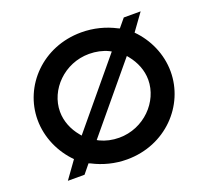

<svg xmlns="http://www.w3.org/2000/svg" viewBox="-121 -854 1089 1006"><g transform="rotate(-20 423.5 -351.0)"><path d="M163 -94 94 2H187L227 -47L237 -43C293 -14 357 3 425 3C640 3 796 -163 796 -352C796 -451 753 -543 688 -608L756 -702H662L623 -655L614 -659C558 -688 494 -705 425 -705C210 -705 54 -541 54 -352C54 -252 98 -159 163 -94ZM320 -141 309 -147 608 -507 617 -496C650 -455 671 -405 671 -352C671 -230 563 -118 425 -118C387 -118 351 -126 320 -141ZM243 -196 234 -207C200 -248 179 -299 179 -352C179 -474 287 -585 425 -585C463 -585 500 -577 531 -562L542 -556Z"/></g></svg>

Font: Bluebird
Style: LiExt
Weight: 300
Designer: Jasper
Foundry: Cannot Into Space Fonts
Version: Version 0.98